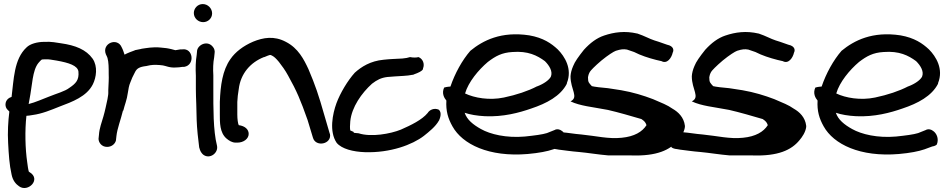

<svg xmlns="http://www.w3.org/2000/svg" viewBox="-20 -729 4653 945"><path d="M204 -437C221 -438 231 -435 258 -431C320 -420 362 -406 366 -377C370 -335 353 -318 322 -297C299 -279 259 -269 220 -253C193 -243 154 -225 121 -217C122 -223 124 -231 125 -239C139 -309 139 -382 169 -419C185 -436 181 -437 201 -437ZM26 -180C20 -132 17 -78 20 -25C23 31 26 82 37 130C43 160 58 177 74 188C118 220 185 153 125 118L124 117H123L122 116C119 107 116 87 114 70C104 2 102 -86 110 -159C119 -159 128 -161 141 -163C187 -169 232 -188 272 -204C336 -228 407 -254 437 -314C454 -348 462 -402 436 -440C404 -485 351 -506 280 -516C259 -519 233 -525 198 -523C163 -523 128 -513 111 -496C48 -438 48 -336 37 -252C10 -244 3 -220 9 -202C12 -193 18 -188 26 -180Z M887 -400C941 -409 931 -494 877 -486H868C861 -485 855 -484 844 -482C844 -482 841 -482 839 -483L824 -487C815 -489 807 -491 799 -492L770 -495C732 -499 699 -492 677 -489L674 -488L644 -482L643 -481C629 -476 607 -468 593 -460C589 -472 585 -485 579 -496C558 -547 480 -516 501 -462C505 -452 507 -451 509 -444C515 -423 515 -395 515 -365C515 -352 516 -340 515 -332V-330C515 -315 513 -302 513 -286V-270C513 -260 509 -246 509 -241C503 -214 497 -183 489 -156C481 -128 469 -98 467 -65L465 -46C465 -29 479 -6 507 -6C530 -6 547 -21 551 -39V-41L553 -59C557 -97 574 -138 585 -184L587 -185C593 -211 605 -239 609 -271C612 -290 615 -309 621 -322L631 -347L644 -373C653 -392 666 -400 700 -404L719 -408C737 -411 761 -410 782 -407C796 -405 816 -394 848 -397C856 -397 866 -398 879 -400Z M980 -620C1004 -620 1024 -639 1024 -663C1024 -688 1003 -709 978 -709C952 -709 934 -687 934 -665C934 -639 956 -620 980 -620ZM944 -291C944 -268 945 -243 946 -217L948 -138C949 -100 956 -35 960 -7V-5C962 0 962 1 964 8C967 18 975 28 980 32C1012 57 1056 24 1048 -12C1029 -87 1030 -198 1030 -291V-358C1028 -390 1029 -421 1034 -446L1036 -465C1039 -479 1034 -491 1028 -498C1002 -532 955 -510 950 -480V-479L948 -458C943 -429 942 -394 944 -356Z M1095 -47C1107 -37 1122 -27 1140 -27H1148C1179 -27 1204 -46 1204 -70C1204 -92 1186 -109 1155 -113C1151 -121 1148 -143 1148 -165V-227C1149 -247 1151 -268 1155 -290C1164 -367 1213 -422 1279 -448H1281C1310 -460 1309 -461 1321 -454C1329 -450 1339 -441 1353 -424C1367 -406 1384 -383 1398 -357C1441 -280 1459 -237 1494 -138L1520 -52C1533 -3 1614 -19 1604 -70L1603 -71L1577 -160C1548 -262 1532 -309 1498 -389C1476 -436 1448 -492 1387 -523C1329 -554 1275 -544 1226 -524C1177 -503 1138 -473 1114 -438C1075 -383 1065 -308 1062 -228V-165C1062 -127 1061 -76 1095 -47Z M1704 -87C1702 -97 1702 -112 1704 -132C1711 -202 1760 -271 1811 -317C1836 -336 1855 -346 1886 -350C1898 -351 1913 -352 1925 -353C1947 -355 1984 -355 2011 -361H2014L2015 -362C2070 -381 2061 -392 2062 -392C2071 -414 2062 -439 2040 -448C2028 -445 2015 -445 1998 -448C1982 -444 1982 -443 1960 -441C1930 -439 1902 -439 1868 -435C1803 -429 1758 -400 1726 -371C1691 -332 1655 -272 1636 -221C1617 -169 1599 -82 1637 -26C1662 4 1718 18 1776 20C1902 24 2010 -17 2066 -60C2091 -80 2124 -106 2140 -135L2141 -136C2146 -148 2156 -174 2140 -189C2116 -200 2093 -187 2085 -173C2057 -139 2003 -113 1953 -91C1901 -70 1806 -53 1745 -73C1721 -75 1721 -74 1720 -80Z M2770 -320C2798 -389 2760 -451 2725 -486C2694 -515 2654 -543 2585 -555C2447 -576 2357 -530 2295 -479C2255 -433 2219 -368 2197 -303C2179 -302 2169 -299 2166 -298C2153 -270 2166 -247 2177 -234C2174 -183 2185 -146 2207 -107C2256 -19 2386 45 2577 29C2633 24 2674 16 2703 6L2741 -8C2755 -10 2761 -15 2764 -18C2776 -48 2761 -75 2745 -85C2736 -92 2724 -95 2713 -91L2712 -90L2672 -74C2650 -67 2611 -62 2563 -57C2472 -49 2393 -68 2347 -94C2309 -115 2278 -140 2267 -174C2293 -165 2328 -159 2367 -157C2457 -153 2535 -174 2595 -195C2670 -220 2739 -256 2770 -317ZM2269 -269C2285 -325 2335 -385 2381 -424C2419 -453 2450 -470 2502 -473C2579 -479 2624 -456 2662 -428C2684 -406 2702 -377 2691 -351C2682 -335 2658 -317 2624 -304H2623C2579 -281 2522 -262 2460 -249C2388 -234 2315 -247 2269 -269Z M3088 36C3212 40 3278 10 3318 -39C3331 -54 3348 -79 3351 -104V-110C3346 -152 3318 -178 3290 -194C3265 -212 3236 -223 3194 -241C3147 -259 3095 -275 3037 -285L2972 -295C2944 -297 2904 -302 2893 -305C2878 -322 2874 -323 2874 -349C2875 -356 2877 -364 2883 -375C2887 -382 2907 -403 2940 -431C2973 -458 3000 -475 3011 -479C3036 -487 3049 -488 3066 -485L3101 -473C3134 -456 3171 -444 3210 -434L3236 -428C3263 -413 3285 -443 3291 -470C3297 -481 3297 -502 3263 -509L3243 -516C3231 -521 3213 -526 3201 -530C3176 -538 3153 -552 3117 -564H3116C3056 -578 3003 -571 2953 -554C2917 -542 2885 -518 2854 -484C2827 -450 2809 -425 2801 -404C2793 -386 2789 -369 2788 -354V-353C2788 -288 2830 -251 2788 -230C2837 -207 2894 -203 2972 -188C3024 -176 3086 -158 3137 -143C3153 -132 3157 -127 3162 -113C3141 -80 3102 -57 3040 -51C2975 -44 2914 -60 2842 -67C2804 -70 2775 -76 2745 -78L2727 -80C2722 -81 2704 -74 2698 -67C2676 -50 2678 -20 2689 -3C2695 1 2704 4 2716 5L2733 8H2734C2761 11 2790 16 2829 19C2873 23 2926 32 2975 36Z M3685 36C3809 40 3875 10 3915 -39C3928 -54 3945 -79 3948 -104V-110C3943 -152 3915 -178 3887 -194C3862 -212 3833 -223 3791 -241C3744 -259 3692 -275 3634 -285L3569 -295C3541 -297 3501 -302 3490 -305C3475 -322 3471 -323 3471 -349C3472 -356 3474 -364 3480 -375C3484 -382 3504 -403 3537 -431C3570 -458 3597 -475 3608 -479C3633 -487 3646 -488 3663 -485L3698 -473C3731 -456 3768 -444 3807 -434L3833 -428C3860 -413 3882 -443 3888 -470C3894 -481 3894 -502 3860 -509L3840 -516C3828 -521 3810 -526 3798 -530C3773 -538 3750 -552 3714 -564H3713C3653 -578 3600 -571 3550 -554C3514 -542 3482 -518 3451 -484C3424 -450 3406 -425 3398 -404C3390 -386 3386 -369 3385 -354V-353C3385 -288 3427 -251 3385 -230C3434 -207 3491 -203 3569 -188C3621 -176 3683 -158 3734 -143C3750 -132 3754 -127 3759 -113C3738 -80 3699 -57 3637 -51C3572 -44 3511 -60 3439 -67C3401 -70 3372 -76 3342 -78L3324 -80C3319 -81 3301 -74 3295 -67C3273 -50 3275 -20 3286 -3C3292 1 3301 4 3313 5L3330 8H3331C3358 11 3387 16 3426 19C3470 23 3523 32 3572 36Z M4597 -320C4625 -389 4587 -451 4552 -486C4521 -515 4481 -543 4412 -555C4274 -576 4184 -530 4122 -479C4082 -433 4046 -368 4024 -303C4006 -302 3996 -299 3993 -298C3980 -270 3993 -247 4004 -234C4001 -183 4012 -146 4034 -107C4083 -19 4213 45 4404 29C4460 24 4501 16 4530 6L4568 -8C4582 -10 4588 -15 4591 -18C4603 -48 4588 -75 4572 -85C4563 -92 4551 -95 4540 -91L4539 -90L4499 -74C4477 -67 4438 -62 4390 -57C4299 -49 4220 -68 4174 -94C4136 -115 4105 -140 4094 -174C4120 -165 4155 -159 4194 -157C4284 -153 4362 -174 4422 -195C4497 -220 4566 -256 4597 -317ZM4096 -269C4112 -325 4162 -385 4208 -424C4246 -453 4277 -470 4329 -473C4406 -479 4451 -456 4489 -428C4511 -406 4529 -377 4518 -351C4509 -335 4485 -317 4451 -304H4450C4406 -281 4349 -262 4287 -249C4215 -234 4142 -247 4096 -269Z"/></svg>

Font: Stray Cat
Style: BlkExt
Weight: 900
Version: Version 1.0